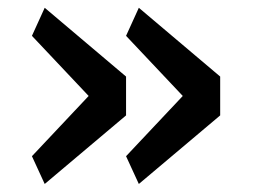

<svg xmlns="http://www.w3.org/2000/svg" viewBox="-20 -511 640 481"><path d="M92 -50.1 295.8 -221.9V-319.2L92 -491.5L60 -421.2L202.1 -270.6L60 -119.7ZM295.8 -119.7 327.8 -50.1 531.6 -221.9V-319.2L327.8 -491.5L295.8 -421.2L437.9 -270.6Z"/></svg>

Font: Margiela Mono Medium
Style: Regular
Weight: 500
Designer: Mike Abbink, Paul van der Laan, Pieter van Rosmalen
Foundry: Bold Monday
Version: Version 2.003 2021